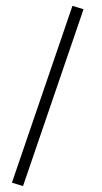

<svg xmlns="http://www.w3.org/2000/svg" viewBox="-20 -554 344 647"><path d="M261.5 -522.9 224.1 -534.3 20.2 61.6 57.6 73Z"/></svg>

Font: Parastoo
Style: Regular
Weight: 400
Foundry: Saber Rastikerdar (saber.rastikerdar@gmail.com)
Version: Version 3.000